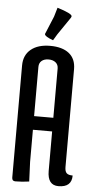

<svg xmlns="http://www.w3.org/2000/svg" viewBox="-58 -880 444 925"><g transform="rotate(5 163.5 -418.0)"><path d="M36 -12V-554Q36 -604 70 -632Q104 -660 163 -660Q222 -660 254.5 -634Q287 -608 287 -558V-85Q287 -64 295.5 -55.5Q304 -47 325 -47Q325 10 261 10Q208 10 208 -59V-250H115V-94L119 0Q85 5 52 5Q36 5 36 -12ZM115 -554V-316H208V-554Q208 -573 195 -583.5Q182 -594 161 -594Q140 -594 127.5 -583.5Q115 -573 115 -554ZM182 -846Q253 -824 253 -811Q253 -808 250 -803L192 -718L174 -688Q133 -703 133 -714Q133 -717 135 -720L169 -802Z"/></g></svg>

Font: el_Medula One
Style: Regular
Weight: 400
Designer: Luciano Vergara
Foundry: Luciano Vergara
Version: Version 1.002 August 17, 2020